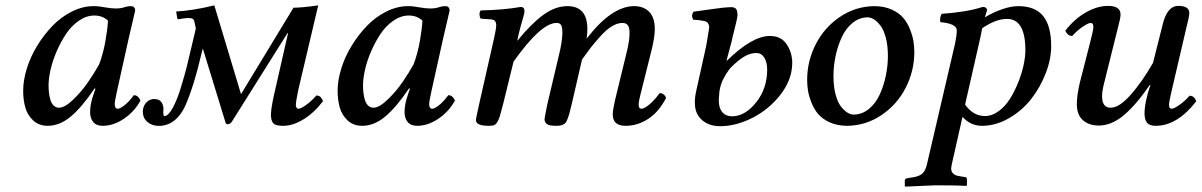

<svg xmlns="http://www.w3.org/2000/svg" viewBox="-20 -462 4506 720"><path d="M352.1 -221.2Q367.7 -263.2 375.7 -310.1Q383.8 -356.9 384.8 -384.8Q364.3 -403.8 334 -403.8Q304.2 -403.8 276.1 -384.5Q248 -365.2 228 -335.2Q208 -305.2 192.6 -269.8Q177.2 -234.4 169.7 -200.9Q162.1 -167.5 162.1 -142.1Q162.1 -127.4 163.6 -114.5Q165 -101.6 168.9 -87.9Q172.9 -74.2 181.2 -66.2Q189.5 -58.1 201.2 -58.1Q223.1 -58.1 254.9 -88.9Q286.6 -119.6 310.3 -154.1Q334 -188.5 352.1 -221.2ZM470.2 -439Q486.8 -439 486.8 -421.9Q483.4 -408.2 461.9 -314.9L418.9 -121.1Q410.2 -81.5 410.2 -71.8Q410.2 -54.2 421.9 -54.2Q430.2 -54.2 447 -67.4Q463.9 -80.6 481.9 -105Q498 -105 506.8 -85Q484.4 -43.5 444.8 -16.8Q405.3 9.8 365.2 9.8Q341.3 9.8 329.6 -4.4Q317.9 -18.6 317.9 -42Q317.9 -72.3 331.1 -108.9L337.9 -128.9L335 -130.9Q286.6 -59.1 245.1 -24.7Q203.6 9.8 159.2 9.8Q126 9.8 104.5 -10.3Q83 -30.3 75 -58.6Q66.9 -86.9 66.9 -122.1Q66.9 -161.1 80.6 -205.1Q94.2 -249 119.4 -290.3Q144.5 -331.5 176.8 -365Q209 -398.4 249.5 -418.7Q290 -439 331.1 -439Q350.6 -439 376 -434.1Q397.5 -430.2 415 -430.2Q434.6 -430.2 450.2 -436Q460.4 -439 470.2 -439Z M596.7 -26.9Q611.3 -26.9 628.2 -58.1Q645 -89.4 658.9 -135.7Q672.9 -182.1 680.4 -211.9Q688 -241.7 692.4 -262.2Q693.4 -267.1 714.4 -355L708.5 -382.8Q706.5 -392.1 695.6 -393.8Q684.6 -395.5 670.4 -393.1H668.5L651.4 -390.1Q644.5 -388.7 644.5 -395L640.6 -418.9Q704.1 -422.4 783.7 -441.9L883.8 -108.9L1080.6 -433.1Q1112.8 -433.1 1173.3 -441.9L1098.6 -125Q1089.4 -79.6 1089.4 -70.8Q1089.4 -54.2 1099.6 -54.2Q1107.9 -54.2 1127.9 -68.4Q1147.9 -82.5 1166.5 -104Q1176.8 -103.5 1181.9 -98.4Q1187 -93.3 1191.4 -83Q1159.2 -40 1119.1 -15.1Q1079.1 9.8 1041.5 9.8Q1019.5 9.8 1009 3.7Q998.5 -2.4 996.6 -22Q993.2 -44.9 1009.8 -116.2L1060.5 -338.9L1057.6 -336.9L849.6 -5.9Q842.8 3.9 833.5 3.9Q826.2 3.9 824.7 -5.9L740.7 -279.8L736.8 -266.1Q706.5 -135.3 673.3 -62Q641.1 3.9 585.4 9.8H569.8Q548.8 8.3 533.7 -3.9Q518.6 -16.1 516.6 -33.2Q515.6 -37.1 515.6 -46.9Q517.6 -66.9 529.8 -78.9Q542 -90.8 559.6 -90.8Q560.5 -90.8 562.5 -90.3Q564.5 -89.8 565.4 -89.8Q575.7 -89.4 583 -81.5Q590.3 -73.7 591.8 -63Q594.2 -55.7 592.8 -51.8Q590.8 -26.9 596.7 -26.9Z M1531.2 -221.2Q1546.9 -263.2 1554.9 -310.1Q1563 -356.9 1564 -384.8Q1543.5 -403.8 1513.2 -403.8Q1483.4 -403.8 1455.3 -384.5Q1427.2 -365.2 1407.2 -335.2Q1387.2 -305.2 1371.8 -269.8Q1356.4 -234.4 1348.9 -200.9Q1341.3 -167.5 1341.3 -142.1Q1341.3 -127.4 1342.8 -114.5Q1344.2 -101.6 1348.1 -87.9Q1352.1 -74.2 1360.4 -66.2Q1368.7 -58.1 1380.4 -58.1Q1402.3 -58.1 1434.1 -88.9Q1465.8 -119.6 1489.5 -154.1Q1513.2 -188.5 1531.2 -221.2ZM1649.4 -439Q1666 -439 1666 -421.9Q1662.6 -408.2 1641.1 -314.9L1598.1 -121.1Q1589.4 -81.5 1589.4 -71.8Q1589.4 -54.2 1601.1 -54.2Q1609.4 -54.2 1626.2 -67.4Q1643.1 -80.6 1661.1 -105Q1677.2 -105 1686 -85Q1663.6 -43.5 1624 -16.8Q1584.5 9.8 1544.4 9.8Q1520.5 9.8 1508.8 -4.4Q1497.1 -18.6 1497.1 -42Q1497.1 -72.3 1510.3 -108.9L1517.1 -128.9L1514.2 -130.9Q1465.8 -59.1 1424.3 -24.7Q1382.8 9.8 1338.4 9.8Q1305.2 9.8 1283.7 -10.3Q1262.2 -30.3 1254.2 -58.6Q1246.1 -86.9 1246.1 -122.1Q1246.1 -161.1 1259.8 -205.1Q1273.4 -249 1298.6 -290.3Q1323.7 -331.5 1356 -365Q1388.2 -398.4 1428.7 -418.7Q1469.2 -439 1510.3 -439Q1529.8 -439 1555.2 -434.1Q1576.7 -430.2 1594.2 -430.2Q1613.8 -430.2 1629.4 -436Q1639.6 -439 1649.4 -439Z M1921.9 -319.8 1919.9 -310.1H1920.9Q1971.7 -372.6 2016.8 -405.8Q2062 -439 2107.9 -439Q2182.6 -439 2182.6 -353Q2182.6 -336.9 2179.7 -316.9Q2273.9 -439 2357.9 -439Q2393.6 -439 2414.6 -417.5Q2435.5 -396 2435.5 -353Q2435.5 -325.2 2424.8 -279.8L2381.8 -107.9Q2375 -82.5 2375 -68.8Q2375 -54.2 2385.7 -54.2Q2396 -54.2 2415.8 -70.8Q2435.5 -87.4 2453.6 -112.8Q2462.9 -112.8 2469.5 -107.2Q2476.1 -101.6 2477.5 -94.2Q2451.2 -43 2411.4 -16.6Q2371.6 9.8 2325.7 9.8Q2277.8 9.8 2277.8 -33.2Q2277.8 -53.2 2293 -113.8L2331.5 -272Q2340.8 -311.5 2340.8 -336.9Q2340.8 -359.9 2334 -367.9Q2327.1 -376 2314 -376Q2295.4 -376 2274.7 -363.5Q2253.9 -351.1 2231.4 -325.9Q2209 -300.8 2196 -284.2Q2183.1 -267.6 2162.6 -238.8L2124 -71.8Q2118.2 -46.9 2114.3 -33.7Q2110.4 -20.5 2106 -10.5Q2101.6 -0.5 2095.5 3.2Q2089.4 6.8 2082.8 8.3Q2076.2 9.8 2064 9.8Q2040 9.8 2031 3.2Q2022 -3.4 2022 -15.1Q2022 -20.5 2032.7 -71.8L2080.6 -274.9Q2088.9 -314 2088.9 -339.8Q2088.9 -358.9 2084.5 -367.4Q2080.1 -376 2066.9 -376Q2008.8 -376 1905.8 -231L1866.7 -71.8Q1858.9 -41 1854.5 -26.4Q1850.1 -11.7 1843.8 -2.7Q1837.4 6.3 1831.1 8.1Q1824.7 9.8 1812 9.8Q1764.6 9.8 1764.6 -12.2Q1764.6 -16.1 1776.9 -71.8L1833 -319.8Q1840.8 -355 1840.8 -367.2Q1840.8 -387.7 1822.8 -389.2L1782.7 -392.1Q1778.3 -398.9 1778.1 -407.7Q1777.8 -416.5 1782.7 -422.9Q1870.1 -424.8 1932.6 -436Q1946.8 -436 1946.8 -419.9Q1946.8 -413.6 1943.1 -400.9Q1939.5 -388.2 1933.1 -365.5Q1926.8 -342.8 1921.9 -319.8Z M2718.8 -207Q2717.8 -205.6 2711.9 -197.8Q2706.1 -189.9 2702.1 -183.3Q2698.2 -176.8 2692.9 -166.7Q2687.5 -156.7 2683.6 -144.3Q2679.7 -131.8 2677.7 -118.2Q2677.7 -114.3 2676.8 -106.2Q2675.8 -98.1 2675.8 -94.2Q2673.8 -65.4 2683.8 -48.1Q2693.8 -30.8 2713.9 -26.9Q2718.8 -25.9 2729.5 -25.9Q2776.4 -28.3 2816.7 -79.6Q2856.9 -130.9 2856.9 -201.2Q2856.9 -229 2845.9 -246.1Q2835 -263.2 2815.9 -263.2Q2793.9 -263.2 2771.5 -250.2Q2749 -237.3 2718.8 -207ZM2717.8 -285.2 2704.6 -234.9H2706.5Q2800.8 -327.1 2866.7 -327.1Q2905.8 -327.1 2926 -301.3Q2946.3 -275.4 2950.7 -237.8V-219.2Q2948.2 -159.2 2905 -104.7Q2861.8 -50.3 2800.5 -19.5Q2739.3 11.2 2680.7 11.2Q2639.6 11.2 2613.5 -11Q2587.4 -33.2 2585.9 -70.8Q2584.5 -93.3 2590.8 -121.1L2627 -284.2Q2633.3 -316.4 2633.8 -324.2Q2639.6 -355.5 2639.6 -362.8Q2638.7 -370.1 2634.3 -375.7Q2629.9 -381.3 2622.6 -382.8Q2606.9 -386.7 2579.6 -388.2Q2570.8 -403.8 2580.6 -418Q2594.7 -419.9 2627.9 -424.8Q2661.1 -429.7 2684.6 -432.4Q2708 -435.1 2722.7 -435.1Q2743.2 -435.1 2744.6 -416Q2745.6 -413.1 2745.6 -403.8Q2744.1 -388.2 2726.6 -320.8Q2725.6 -313.5 2721.9 -300.3Q2718.3 -287.1 2717.8 -285.2Z M3233.4 -397Q3202.1 -396.5 3177 -376Q3151.9 -355.5 3136.7 -322.8Q3121.6 -290 3113.5 -252.2Q3105.5 -214.4 3105.5 -176.8Q3105.5 -137.7 3113.3 -108.2Q3121.1 -78.6 3133.3 -63Q3145.5 -47.4 3157.7 -39.8Q3169.9 -32.2 3181.6 -32.2Q3212.9 -32.7 3238 -53.2Q3263.2 -73.7 3278.3 -106.2Q3293.5 -138.7 3301.5 -176.5Q3309.6 -214.4 3309.6 -252Q3309.6 -291 3301.8 -320.6Q3293.9 -350.1 3281.7 -366Q3269.5 -381.8 3257.3 -389.4Q3245.1 -397 3233.4 -397ZM3155.8 9.8H3154.8Q3118.7 9.3 3091.1 -3.4Q3063.5 -16.1 3048.1 -34.4Q3032.7 -52.7 3022.9 -77.4Q3013.2 -102.1 3010 -122.1Q3006.8 -142.1 3006.8 -162.1Q3006.8 -232.9 3039.1 -296.1Q3071.3 -359.4 3130.1 -398.9Q3189 -438.5 3259.8 -439H3260.7Q3296.9 -438.5 3324.5 -425.8Q3352.1 -413.1 3367.4 -394.8Q3382.8 -376.5 3392.6 -351.8Q3402.3 -327.1 3405.5 -307.1Q3408.7 -287.1 3408.7 -267.1Q3408.7 -196.3 3376.5 -133.1Q3344.2 -69.8 3285.4 -30.3Q3226.6 9.3 3155.8 9.8Z M3663.1 -356Q3662.6 -352.5 3660.2 -340.8Q3657.7 -329.1 3656.2 -320.8L3599.1 -69.8Q3629.4 -26.9 3673.3 -26.9Q3700.2 -26.9 3725.1 -45.2Q3750 -63.5 3767.6 -91.8Q3785.2 -120.1 3798.6 -153.8Q3812 -187.5 3818.6 -218.5Q3825.2 -249.5 3825.2 -272.9Q3825.2 -391.1 3756.3 -391.1Q3714.4 -391.1 3663.1 -356ZM3589.4 -23.9 3548.3 158.2Q3546.9 165.5 3546.9 169.9Q3546.9 181.2 3553.5 187.7Q3560.1 194.3 3565.9 196Q3571.8 197.8 3581.1 199.2L3600.1 202.1Q3606 203.6 3606 210V232.9L3604 234.9Q3564.9 232.9 3487.3 232.9L3375 237.8L3373 235.8V213.9Q3373 208 3383.3 206.1L3402.3 203.1Q3426.3 199.7 3438 189.5Q3449.7 179.2 3455.1 158.2L3562 -300.8Q3567.9 -330.6 3567.9 -348.1Q3567.9 -373.5 3506.3 -378.9Q3502.9 -395.5 3511.2 -410.2Q3605 -416.5 3665 -436Q3681.2 -436 3681.2 -422.9Q3680.7 -420.9 3677.5 -411.1Q3674.3 -401.4 3673.3 -397Q3703.6 -415.5 3737.5 -427.2Q3771.5 -439 3798.3 -439Q3861.8 -439 3891.8 -401.9Q3921.9 -364.7 3921.9 -289.1Q3921.9 -239.3 3901.1 -186.3Q3880.4 -133.3 3846.2 -89.8Q3812 -46.4 3762.9 -18.3Q3713.9 9.8 3662.1 9.8Q3619.6 9.8 3589.4 -23.9Z M4293.9 -143.1 4292 -144Q4242.2 -70.8 4195.6 -31Q4148.9 8.8 4100.1 8.8Q4064 8.8 4041 -11.2Q4018.1 -31.2 4018.1 -71.8Q4018.1 -102.5 4028.8 -149.9L4068.8 -306.2Q4080.1 -348.1 4080.1 -361.8Q4080.1 -376 4069.8 -376Q4061.5 -376 4040.3 -361.8Q4019 -347.7 4001 -327.1Q3991.2 -327.1 3984.4 -333.3Q3977.5 -339.4 3975.1 -347.2Q4009.3 -391.1 4052 -415.5Q4094.7 -439.9 4135.7 -439.9Q4182.1 -439.9 4182.1 -407.2Q4182.1 -394.5 4171.9 -356.9L4121.1 -152.8Q4112.8 -121.6 4112.8 -101.1Q4112.8 -58.1 4145 -58.1Q4177.2 -58.1 4220 -106.4Q4262.7 -154.8 4303.7 -226.1L4339.8 -369.1Q4356.4 -439.9 4398.9 -439.9Q4439.9 -439.9 4439.9 -413.1Q4439.9 -400.4 4427.7 -353L4374 -123Q4363.8 -79.6 4363.8 -68.8Q4363.8 -54.2 4374 -54.2Q4382.3 -54.2 4402.6 -68.4Q4422.9 -82.5 4440.9 -103Q4459 -103 4465.8 -82Q4394.5 9.8 4314 9.8Q4290.5 9.8 4281.2 -2Q4272 -13.7 4272 -36.1Q4272 -78.1 4293.9 -143.1Z"/></svg>

Font: Common Serif Medium
Style: Italic
Weight: 500
Italic angle: -12°
Designer: Philipp H. Poll, Khaled Hosny
Foundry: Stefan Peev, Context Ltd.
Version: Version 1.026